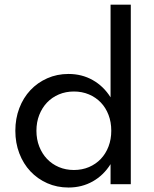

<svg xmlns="http://www.w3.org/2000/svg" viewBox="-20 -802 669 836"><path d="M46.8 -232.7Q46.8 -285.9 64.1 -331.1Q81.4 -376.4 112.3 -409.3Q143.2 -442.3 185.7 -461.1Q228.2 -480 278.2 -480Q336.4 -480 383.6 -453.4Q430.9 -426.8 461.4 -378.2V-781.8H549.5V0H461.4V-87.3Q430.9 -38.6 383.6 -12Q336.4 14.5 278.2 14.5Q228.2 14.5 185.7 -4.3Q143.2 -23.2 112.3 -56.1Q81.4 -89.1 64.1 -134.3Q46.8 -179.5 46.8 -232.7ZM138.6 -232.7Q138.6 -195.5 150.9 -164.1Q163.2 -132.7 184.8 -110Q206.4 -87.3 236.4 -74.5Q266.4 -61.8 301.8 -61.8Q337.3 -61.8 367.3 -74.5Q397.3 -87.3 418.9 -110Q440.5 -132.7 452.5 -164.1Q464.5 -195.5 464.5 -232.7Q464.5 -270.5 452.5 -301.8Q440.5 -333.2 418.9 -355.7Q397.3 -378.2 367.3 -390.9Q337.3 -403.6 301.8 -403.6Q266.4 -403.6 236.4 -390.9Q206.4 -378.2 184.8 -355.5Q163.2 -332.7 150.9 -301.4Q138.6 -270 138.6 -232.7Z"/></svg>

Font: Spartan Med
Style: Regular
Weight: 500
Designer: Matt Bailey, Mirko Velimirovic
Foundry: Matt Bailey
Version: Version 1.005